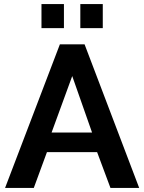

<svg xmlns="http://www.w3.org/2000/svg" viewBox="-20 -929 712 949"><path d="M276 -710H398L668 0H526L460 -177H212L147 0H5ZM435 -274 337 -553 235 -274ZM185 -790V-909H296V-790ZM377 -790V-909H488V-790Z"/></svg>

Font: IngvarSans
Style: Bold
Weight: 700
Version: Version 3.000